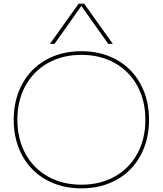

<svg xmlns="http://www.w3.org/2000/svg" viewBox="-20 -1020 890 1050"><path d="M55 -365Q55 -475 101.5 -560.5Q148 -646 232 -693Q316 -740 425 -740Q534 -740 618 -693Q702 -646 748.5 -560.5Q795 -475 795 -365Q795 -255 748.5 -169.5Q702 -84 618 -37Q534 10 425 10Q316 10 232 -37Q148 -84 101.5 -169.5Q55 -255 55 -365ZM425 -10Q528 -10 607.5 -54.5Q687 -99 731 -179.5Q775 -260 775 -365Q775 -470 731 -550.5Q687 -631 607.5 -675.5Q528 -720 425 -720Q322 -720 242.5 -675.5Q163 -631 119 -550.5Q75 -470 75 -365Q75 -260 119 -179.5Q163 -99 242.5 -54.5Q322 -10 425 -10ZM410 -1000H440L597 -780H572L426 -986H424L278 -780H253Z"/></svg>

Font: Enso Thin
Style: Regular
Weight: 100
Designer: Coji Morishita
Foundry: UNDERFOREST DESIGN
Version: Version 1.000